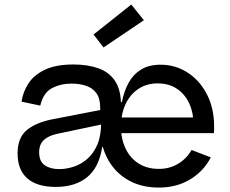

<svg xmlns="http://www.w3.org/2000/svg" viewBox="-20 -838 1039 868"><path d="M698.5 10Q624.5 10 568.5 -19Q512.5 -48 478.2 -100.2Q444 -152.5 435 -222L516.5 -376.5H531Q541 -427 562.2 -465Q583.5 -503 618.8 -524.2Q654 -545.5 706 -545.5Q773 -545.5 828 -510Q883 -474.5 915.5 -411.5Q948 -348.5 948 -266Q948 -259 948 -251.2Q948 -243.5 947 -236H853Q854 -243.5 854.5 -252.2Q855 -261 855 -273Q855 -327.5 835.8 -369.8Q816.5 -412 780.2 -436.5Q744 -461 692.5 -461Q643 -461 605.8 -436.2Q568.5 -411.5 547.8 -367.5Q527 -323.5 527 -266Q527 -210 547.5 -166.8Q568 -123.5 606.5 -99Q645 -74.5 698.5 -74.5Q747 -74.5 785.5 -97.8Q824 -121 846 -160L933 -126.5Q900.5 -63.5 839.2 -26.8Q778 10 698.5 10ZM232 7Q147.5 7 103.5 -31.5Q59.5 -70 59.5 -145Q59.5 -215 101 -249.8Q142.5 -284.5 221 -299.5L461 -346V-280L236.5 -232.5Q199.5 -224.5 178.2 -205Q157 -185.5 157 -149.5Q157 -108.5 182.2 -91Q207.5 -73.5 247.5 -73.5Q279.5 -73.5 312.8 -84.2Q346 -95 374 -119Q402 -143 419.5 -183Q437 -223 437 -281L474.5 -173.5H442Q428 -81 374 -37Q320 7 232 7ZM527 -217H442L437 -281L433 -331V-351.5Q433 -393 415.8 -416.8Q398.5 -440.5 369 -450.2Q339.5 -460 304 -460Q253 -460 214.2 -439Q175.5 -418 162 -360.5L77.5 -378.5Q84 -423.5 109.2 -461.8Q134.5 -500 184 -523.2Q233.5 -546.5 311.5 -546.5Q376.5 -546.5 425 -529.2Q473.5 -512 500.2 -471.8Q527 -431.5 527 -362ZM492 -236V-307H918L947 -236ZM573.5 -817.5 630.5 -746.5 448 -623.5 403 -682Z"/></svg>

Font: Hepta Slab ExtraLight Medium
Style: Regular
Weight: 500
Version: Version 1.100